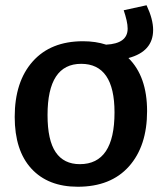

<svg xmlns="http://www.w3.org/2000/svg" viewBox="-20 -700 620 731"><path d="M276 11Q163 11 99.5 -58Q36 -127 36 -255Q36 -389 104.5 -466Q173 -543 296 -543Q344 -543 384 -530Q466 -534 466 -591Q466 -605 462 -622.5Q458 -640 451 -661L538 -680Q563 -627 563 -586Q563 -504 469 -479Q540 -409 540 -277Q540 -144 471 -66.5Q402 11 276 11ZM284 -75Q416 -75 416 -272Q416 -457 289 -457Q161 -457 161 -262Q161 -166 192 -120.5Q223 -75 284 -75Z"/></svg>

Font: Bitter SemiBold
Style: Regular
Weight: 600
Designer: Sol Matas, and Bitter project Authors
Foundry: Sol Matas
Version: Version 2.001